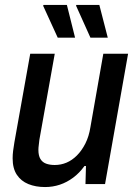

<svg xmlns="http://www.w3.org/2000/svg" viewBox="-20 -743 551 775"><path d="M162 12Q124 12 94.5 0Q65 -12 48 -37.5Q31 -63 31 -104Q31 -119 33 -134.5Q35 -150 38 -168L102 -526H201L139 -179Q138 -168 136.5 -157.5Q135 -147 135 -138Q135 -115 143 -101.5Q151 -88 166 -82.5Q181 -77 201 -77Q226 -77 248.5 -86.5Q271 -96 290.5 -115.5Q310 -135 324.5 -163.5Q339 -192 345 -230L397 -526H497L404 0H325L327 -73H321Q301 -45 275.5 -26Q250 -7 221.5 2.5Q193 12 162 12ZM345 -591 287 -720 288 -723H381L415 -591ZM213 -591 154 -720 156 -723H250L283 -591Z"/></svg>

Font: Archivo SemiCondensed Medium
Style: Italic
Weight: 500
Width: 4
Italic angle: -10°
Designer: Hector Gatti
Foundry: Omnibus-Type
Version: Version 2.001